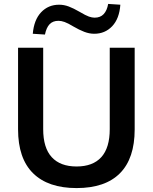

<svg xmlns="http://www.w3.org/2000/svg" viewBox="-20 -948 778 978"><path d="M370 10Q225 10 148.5 -65.5Q72 -141 72 -289V-705H200V-290Q200 -195 243.5 -147.5Q287 -100 370 -100Q453 -100 496 -147.5Q539 -195 539 -290V-705H666V-289Q666 -141 591 -65.5Q516 10 370 10ZM209 -772 147 -776Q153 -847 189.5 -885.5Q226 -924 281 -924Q306 -924 330 -915Q354 -906 385 -888Q417 -869 433 -863.5Q449 -858 462 -858Q491 -858 508 -876Q525 -894 531 -928L593 -924Q588 -853 551.5 -814.5Q515 -776 460 -776Q435 -776 409 -786Q383 -796 354 -813Q326 -830 309 -836Q292 -842 278 -842Q249 -842 232.5 -824.5Q216 -807 209 -772Z"/></svg>

Font: NunitoSans3
Style: Bold
Weight: 700
Designer: Vernon Adams
Foundry: Vernon Adams
Version: Version 3.101;gftools[0.9.27]